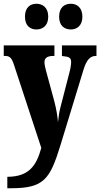

<svg xmlns="http://www.w3.org/2000/svg" viewBox="-23 -778 534 1023"><path d="M355 -621C384 -621 416 -639 416 -689C416 -740 384 -758 355 -758C322 -758 292 -740 292 -689C292 -639 322 -621 355 -621ZM171 -621C202 -621 234 -639 234 -689C234 -740 202 -758 171 -758C140 -758 110 -740 110 -689C110 -639 140 -621 171 -621ZM16 164V225H35C212 225 243 177 299 -4L423 -410C439 -460 458 -480 488 -480H491V-536H307V-480L311 -479C343 -476 356 -472 356 -447C356 -432 351 -405 347 -392L299 -206C293 -183 289 -158 286 -127C284 -153 278 -195 266 -240L223 -398C218 -416 214 -433 214 -447C214 -468 227 -480 263 -480H267V-536H-3V-480H2C26 -480 38 -474 51 -434L197 10C172 101 134 164 16 164Z"/></svg>

Font: Noto Serif Hebrew ExtraCondensed Black
Style: Regular
Weight: 900
Width: 2
Designer: Monotype Design Team
Foundry: Monotype Imaging Inc.
Version: Version 2.004